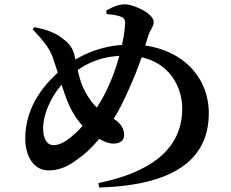

<svg xmlns="http://www.w3.org/2000/svg" viewBox="-20 -808 1040 864"><path d="M422.6 15.9 426.2 35.8C792.2 24.9 919.6 -110.5 919.6 -299.5C919.6 -473.5 780.5 -607.6 567.6 -607.6C424.6 -607.6 318.4 -549 250.7 -490.5C194.4 -441.1 93.6 -340.6 93.6 -184.4C93.6 -113.5 125.6 -41.2 199.3 -41.2C265.4 -41.2 310.7 -76.6 351.1 -108.1C404.2 -149 481.5 -240.5 534.7 -352C595.4 -479.9 617.6 -544.6 645.2 -641.3C654.7 -674.3 671.6 -686.8 671.6 -708.8C671.6 -747.5 581.6 -788.5 542.5 -788.5C517.1 -788.5 488 -778.8 457.9 -759.8L459.9 -744.3C481.7 -742.9 502.1 -740.1 518.2 -735.1C534 -730.1 543.8 -723.4 543 -701.1C540 -640.3 514.5 -506.2 449.2 -380.9C407.5 -300.7 348.8 -231.5 300.3 -191.6C275 -171.2 248.1 -154.7 219.8 -154.7C194.5 -154.7 174 -179.7 174 -230.4C174 -293.9 212.5 -394.1 298.3 -468.6C375.1 -534.6 457.5 -557.6 546.5 -557.6C723.5 -557.6 800 -434 800 -318.8C800 -177.5 714.1 -44.3 422.6 15.9ZM490 -161.8C519.1 -161.8 538.6 -174.6 538.6 -200.3C538.6 -241.9 505.9 -267.4 476.4 -281.6C433.7 -302.4 398.1 -332.9 364.9 -392.1C333.5 -448.9 326.9 -512 314.9 -560.6C304.4 -603.2 279.2 -622.1 252.4 -641.6C225.2 -662.3 181.7 -676.9 134.9 -685.8L126.9 -675.7C167.4 -634.5 202.2 -592.9 217.9 -548.4C237.8 -492.8 263.6 -396.5 289.1 -339.1C311.3 -289.3 345.4 -233.3 413.1 -191.1C434.6 -177.4 464.8 -161.8 490 -161.8Z"/></svg>

Font: Source Han Serif CN VF
Style: Regular
Weight: 250
Designer: Ryoko NISHIZUKA 西塚涼子 (kana & ideographs); Frank Grießhammer (Latin, Greek & Cyrillic); Wenlong ZHANG 张文龙 (bopomofo); San
Foundry: Adobe
Version: Version 2.002;hotconv 1.1.0;makeotfexe 2.6.0